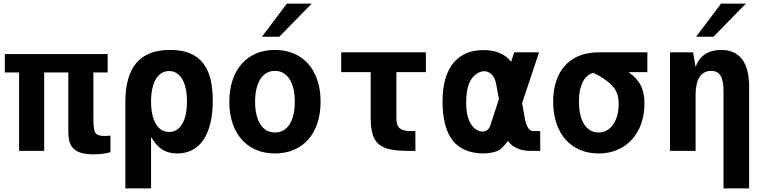

<svg xmlns="http://www.w3.org/2000/svg" viewBox="-20 -837 4254 1065"><path d="M497.1 19Q476.1 19 460 16.8Q443.8 14.6 429.7 10.7Q413.6 5.9 403.8 -0.2Q394 -6.3 387.2 -13.2Q380.4 -20 375 -28.8Q369.6 -37.6 365.7 -49.8Q358.9 -71.8 358.9 -113.8V-435.1H225.1V0H85.9V-435.1H6.8V-537.1H577.1V-435.1H498V-176.8Q498 -158.7 499 -145.8Q500 -132.8 501.5 -123.5Q502.9 -114.3 505.1 -108.2Q507.3 -102.1 510.3 -98.6Q522 -83 556.2 -83Q562.5 -83 567.6 -83Q572.8 -83 576.7 -83.5L592.8 -85V6.8Q572.8 13.2 547.4 16.1Q535.2 17.6 522.2 18.3Q509.3 19 497.1 19Z M675.3 -269.5Q675.3 -416.5 736.6 -488.3Q797.9 -560.1 922.9 -560.1Q988.8 -560.1 1033.9 -541Q1079.1 -522 1107.2 -485.8Q1135.3 -449.7 1147.7 -397.5Q1160.2 -345.2 1160.2 -279.3Q1160.2 -207.5 1146.7 -152.6Q1133.3 -97.7 1107.9 -60.5Q1082.5 -23.4 1045.9 -4.6Q1009.3 14.2 962.9 14.2Q937.5 14.2 916.7 8.5Q896 2.9 878.7 -8.5Q861.3 -20 846.4 -37.1Q831.5 -54.2 817.9 -77.1V208H675.3ZM918 -105Q964.4 -105 990.7 -149.9Q1003.9 -172.4 1010.5 -203.4Q1017.1 -234.4 1017.1 -273.4Q1017.1 -313.5 1010.3 -345Q1003.4 -376.5 990.7 -398.2Q978 -419.9 959.7 -431.4Q941.4 -442.9 918 -442.9Q894.5 -442.9 876 -431.4Q857.4 -419.9 844.5 -397.9Q831.5 -376 824.7 -344.7Q817.9 -313.5 817.9 -273.9Q817.9 -234.4 824.7 -203.1Q831.5 -171.9 844.5 -149.9Q857.4 -127.9 876 -116.5Q894.5 -105 918 -105Z M1571.3 -816.9H1709L1529.3 -633.3H1433.1ZM1504.9 14.2Q1446.8 14.2 1400.1 -5.9Q1353.5 -25.9 1320.6 -63.2Q1287.6 -100.6 1269.8 -153.8Q1252 -207 1252 -272.9Q1252 -338.9 1269.8 -392.1Q1287.6 -445.3 1320.6 -482.7Q1353.5 -520 1400.1 -540Q1446.8 -560.1 1504.9 -560.1Q1563 -560.1 1609.9 -540Q1656.7 -520 1689.7 -482.7Q1722.7 -445.3 1740.5 -392.1Q1758.3 -338.9 1758.3 -272.9Q1758.3 -207 1740.5 -153.8Q1722.7 -100.6 1689.7 -63.2Q1656.7 -25.9 1609.9 -5.9Q1563 14.2 1504.9 14.2ZM1504.9 -102.1Q1530.8 -102.1 1551.3 -113.5Q1571.8 -125 1585.9 -147Q1600.1 -168.9 1607.7 -200.7Q1615.2 -232.4 1615.2 -272.9Q1615.2 -313 1607.7 -344.7Q1600.1 -376.5 1585.9 -398.4Q1571.8 -420.4 1551.3 -432.1Q1530.8 -443.8 1504.9 -443.8Q1479 -443.8 1458.7 -432.1Q1438.5 -420.4 1424.3 -398.4Q1410.2 -376.5 1402.6 -344.7Q1395 -313 1395 -272.9Q1395 -232.4 1402.6 -200.7Q1410.2 -168.9 1424.3 -147Q1438.5 -125 1458.7 -113.5Q1479 -102.1 1504.9 -102.1Z M2246.1 0Q2184.6 0 2144 -8.5Q2103.5 -17.1 2079.6 -38.3Q2055.7 -59.6 2045.9 -95.2Q2036.1 -130.9 2036.1 -185.1V-437H1872.6V-546.9H2342.3V-437H2178.7V-178.2Q2178.7 -141.6 2196.8 -125.7Q2214.8 -109.9 2255.9 -109.9H2284.2V0H2246.1Z M2926.8 0Q2849.1 0 2809.6 -41Q2806.6 -43.9 2803 -48.3Q2799.3 -52.7 2798.3 -55.2Q2792.5 -47.9 2786.1 -40.5Q2779.8 -33.2 2773.7 -26.9Q2767.6 -20.5 2762.5 -15.4Q2757.3 -10.3 2753.9 -7.8Q2744.6 -1 2726.8 4.6Q2709 10.3 2685.8 12.7Q2662.6 15.1 2636 13.2Q2609.4 11.2 2583 3.2Q2556.6 -4.9 2532.2 -20.3Q2507.8 -35.6 2489.3 -60.1Q2461.9 -95.7 2448.2 -150.4Q2434.6 -205.1 2434.6 -272.9Q2434.6 -347.7 2450.7 -400.9Q2466.8 -454.1 2495.8 -488.8Q2524.9 -523.4 2564.7 -540.5Q2604.5 -557.6 2652.3 -559.1Q2708 -561 2749.8 -543.7Q2791.5 -526.4 2814.9 -494.1L2832.5 -546.9H2970.2L2876 -265.1L2889.2 -190.4Q2902.8 -109.9 2936.5 -109.9H2976.6V0ZM2747.6 -287.6 2732.9 -367.2Q2726.1 -404.3 2709 -422.1Q2691.9 -439.9 2671.1 -441.7Q2650.4 -443.4 2629.6 -431.4Q2608.9 -419.4 2594.2 -397.5Q2565.9 -354 2565.9 -269.5Q2565.9 -225.1 2573.2 -195.6Q2580.6 -166 2594.2 -146Q2607.4 -127 2623.5 -117.4Q2639.6 -107.9 2654.8 -107.4Q2669.9 -106.9 2681.9 -115Q2693.8 -123 2699.2 -139.2Z M3300.3 14.2Q3243.2 14.2 3196.5 -5.9Q3149.9 -25.9 3116.9 -63.2Q3084 -100.6 3066.2 -153.8Q3048.3 -207 3048.3 -272.9Q3048.3 -334.5 3064.5 -385Q3080.6 -435.5 3112.3 -471.4Q3144 -507.3 3191.4 -527.1Q3238.8 -546.9 3301.3 -546.9H3570.8V-437H3467.3Q3490.7 -419.4 3507.3 -401.4Q3523.9 -383.3 3534.4 -362.5Q3544.9 -341.8 3549.8 -317.1Q3554.7 -292.5 3554.7 -262.2Q3554.7 -202.1 3536.9 -151.4Q3519 -100.6 3485.8 -63.7Q3452.6 -26.9 3405.8 -6.3Q3358.9 14.2 3300.3 14.2ZM3300.3 -102.1Q3326.7 -102.1 3347.4 -114.5Q3368.2 -127 3382.6 -148.4Q3397 -169.9 3404.3 -198.7Q3411.6 -227.5 3411.6 -260.7Q3411.6 -282.7 3407.7 -301.5Q3403.8 -320.3 3393.8 -337.6Q3383.8 -355 3366.7 -371.1Q3349.6 -387.2 3323.2 -404.3Q3313 -411.1 3298.1 -419.4Q3283.2 -427.7 3271 -433.1Q3238.8 -423.8 3220.7 -396.5Q3206.5 -375.5 3199 -344.7Q3191.4 -314 3191.4 -272.9Q3191.4 -232.4 3199 -200.7Q3206.5 -168.9 3220.7 -147Q3234.9 -125 3255.1 -113.5Q3275.4 -102.1 3300.3 -102.1Z M3979.5 -816.9H4117.2L3937.5 -633.3H3841.3ZM3993.2 -333Q3993.2 -390.6 3976.8 -417.2Q3960.4 -443.8 3924.8 -443.8Q3881.8 -443.8 3860.1 -409.4Q3838.4 -375 3838.4 -313V0H3696.3V-546.9H3824.2L3838.4 -464.8Q3854 -512.2 3890.9 -536.1Q3927.7 -560.1 3980 -560.1Q4056.2 -560.1 4095.7 -509Q4135.3 -458 4135.3 -355V208H3993.2Z"/></svg>

Font: Hack
Style: Bold
Weight: 700
Monospace: yes
Designer: Christopher Simpkins
Foundry: Christopher Simpkins
Version: Version 2.017